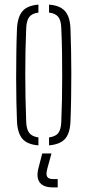

<svg xmlns="http://www.w3.org/2000/svg" viewBox="-20 -625 379 832"><path d="M53.5 -101Q52 -138 51 -186.2Q50 -234.5 50 -288.2Q50 -342 50.8 -395.8Q51.5 -449.5 53.5 -498Q55.5 -550 76.5 -575.5Q97.5 -601 146.5 -605V-570.5Q118.5 -567 106.5 -551Q94.5 -535 93.5 -501Q91.5 -456 90.5 -406.2Q89.5 -356.5 89.5 -304.8Q89.5 -253 90.5 -200.8Q91.5 -148.5 93.5 -98Q94.5 -65 106.5 -49.2Q118.5 -33.5 146.5 -29.5V5Q97.5 1 76.5 -24.2Q55.5 -49.5 53.5 -101ZM192.5 5V-29.5Q222 -33.5 233.2 -49.5Q244.5 -65.5 245.5 -96Q247.5 -142 248.5 -192Q249.5 -242 249.5 -294.5Q249.5 -347 248.8 -399.8Q248 -452.5 245.5 -504Q244.5 -536.5 232.5 -551.8Q220.5 -567 192.5 -570.5V-605Q226 -602.5 245.8 -590.2Q265.5 -578 275 -555.5Q284.5 -533 285.5 -498Q287 -455.5 288 -406.5Q289 -357.5 289 -305.8Q289 -254 288.2 -202Q287.5 -150 285.5 -101Q284.5 -67 275 -44.2Q265.5 -21.5 245.5 -9.8Q225.5 2 192.5 5ZM230 187H209Q168.5 187 152.5 166Q136.5 145 146 106L163 40H203L185 106Q178.5 130 184.2 140.5Q190 151 210 151H230Z"/></svg>

Font: Big Shoulders Stencil Text Thin Thin
Style: Regular
Weight: 250
Version: Version 2.001